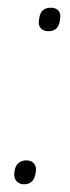

<svg xmlns="http://www.w3.org/2000/svg" viewBox="-20 -472 182 498"><path d="M42 6Q30 6 23 -2Q16 -10 17 -23L18 -29Q20 -43 28.5 -49.5Q37 -56 48 -56Q62 -56 68.5 -47.5Q75 -39 73 -27L72 -21Q67 6 42 6ZM105 -391Q93 -391 86 -398.5Q79 -406 81 -420L82 -426Q84 -439 91.5 -445.5Q99 -452 112 -452Q125 -452 131.5 -444.5Q138 -437 136 -424L135 -417Q131 -391 105 -391Z"/></svg>

Font: Sofia Sans Extra Condensed ExtraLight
Style: Italic
Weight: 250
Italic angle: -9°
Version: Version 4.100